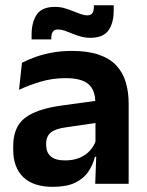

<svg xmlns="http://www.w3.org/2000/svg" viewBox="-20 -695 556 726"><path d="M340 0 344.5 -120 341 -131V-284.5L340.5 -306.5Q340.5 -354.5 314.2 -377Q288 -399.5 228.5 -399.5Q178 -399.5 133.8 -386.2Q89.5 -373 52 -355.5L63 -457.5Q85 -469 113.2 -479.2Q141.5 -489.5 176.5 -496Q211.5 -502.5 252 -502.5Q312 -502.5 353.5 -488.2Q395 -474 419.8 -447.5Q444.5 -421 455.5 -384.2Q466.5 -347.5 466.5 -303V0ZM179.5 11.5Q106.5 11.5 68.2 -25Q30 -61.5 30 -129V-143Q30 -214.5 74 -248.8Q118 -283 213.5 -296L352.5 -315L360 -232.5L232 -214Q190 -208.5 172.2 -194Q154.5 -179.5 154.5 -151.5V-146.5Q154.5 -119 171.8 -103.8Q189 -88.5 226 -88.5Q259 -88.5 282.5 -99Q306 -109.5 321.2 -126.8Q336.5 -144 343 -165.5L361 -102H339Q331 -70.5 313.2 -44.8Q295.5 -19 263.5 -3.8Q231.5 11.5 179.5 11.5ZM321.5 -552Q303.5 -552 286.8 -556.5Q270 -561 254.5 -567.5Q239 -574 225 -578.8Q211 -583.5 199.5 -583.5Q185.5 -583.5 179.8 -575.2Q174 -567 174 -550.5V-546H99.5V-564Q99.5 -611.5 119.2 -640.2Q139 -669 188 -669Q207 -669 224 -664Q241 -659 256.2 -652.8Q271.5 -646.5 285 -641.8Q298.5 -637 310 -637Q324 -637 329.5 -645.5Q335 -654 335 -670V-675H410V-655.5Q410 -608 390 -580Q370 -552 321.5 -552Z"/></svg>

Font: Anek Gurmukhi SemiBold
Style: Regular
Weight: 600
Designer: Sarang Kulkarni (Gurmukhi), Yesha Goshar (Latin)
Foundry: Ek Type
Version: Version 1.003